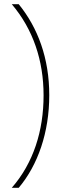

<svg xmlns="http://www.w3.org/2000/svg" viewBox="-20 -734 295 912"><path d="M214 -282C214 -457 160 -602 69 -714H36C137 -595 187 -447 187 -281C187 -113 139 40 36 158H69C160 50 214 -105 214 -282Z"/></svg>

Font: Noto Sans Gujarati UI Thin
Style: Regular
Weight: 100
Designer: Jelle Bosma - Monotype Design Team, Universal Thirst
Foundry: Monotype Imaging Inc.
Version: Version 2.106